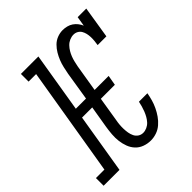

<svg xmlns="http://www.w3.org/2000/svg" viewBox="-223 -881 1026 1026"><g transform="rotate(-45 290.0 -367.5)"><path d="M330 8Q305 8 282 -0.5Q259 -9 243 -26Q227 -43 218.5 -65.5Q210 -88 207 -112.5Q204 -137 206 -162.5Q208 -188 212 -213L233 -339H156L100 0H-20V-58H44L147 -677H90V-735H222L166 -396H243L269 -558Q273 -578 277.5 -598.5Q282 -619 290 -639Q298 -659 309 -677.5Q320 -696 335.5 -711.5Q351 -727 371.5 -735Q392 -743 413 -743Q429 -743 444.5 -739Q460 -735 472.5 -726.5Q485 -718 494.5 -706Q504 -694 510 -680L519 -735H584L555 -554H489Q491 -568 492.5 -582Q494 -596 493.5 -610Q493 -624 490 -637Q487 -650 480.5 -661Q474 -672 462.5 -678.5Q451 -685 437 -685Q422 -685 407 -678.5Q392 -672 381 -660.5Q370 -649 362 -635.5Q354 -622 348.5 -607.5Q343 -593 339.5 -578Q336 -563 333 -548L308 -396H414L404 -339H298L276 -203Q273 -188 271.5 -172Q270 -156 270.5 -140Q271 -124 273.5 -109Q276 -94 282.5 -80.5Q289 -67 301.5 -58.5Q314 -50 330 -50Q344 -50 358.5 -56.5Q373 -63 383.5 -74.5Q394 -86 401.5 -99.5Q409 -113 414.5 -127Q420 -141 424 -155.5Q428 -170 431 -184H495Q491 -162 485 -140.5Q479 -119 469 -98Q459 -77 445.5 -57.5Q432 -38 414 -22.5Q396 -7 374 0.5Q352 8 330 8Z"/></g></svg>

Font: Iosevka Curly Slab LtExObl
Style: Regular
Weight: 300
Width: 7
Italic angle: -9°
Monospace: yes
Designer: Belleve Invis
Foundry: Belleve Invis
Version: Version 11.1.0; ttfautohint (v1.8.3)